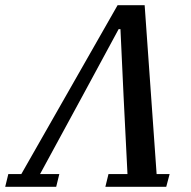

<svg xmlns="http://www.w3.org/2000/svg" viewBox="-74 -718 735 738"><path d="M-42 -49H8L378 -698H482L528 -49H578L565 0H331L343 -49H416L401 -348L389 -606H382L243 -349L80 -49H154L142 0H-54Z"/></svg>

Font: IBM Plex Serif Medm
Style: Italic
Weight: 500
Italic angle: -14°
Designer: Mike Abbink, Paul van der Laan, Pieter van Rosmalen
Foundry: Bold Monday
Version: Version 3.001